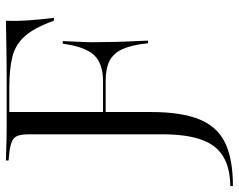

<svg xmlns="http://www.w3.org/2000/svg" viewBox="-140 -512 804 646"><g transform="rotate(-90 262.0 -189.0)"><path d="M133.1 -201.6V-492.7Q133.1 -517.7 128.2 -531Q123.4 -544.4 110.1 -550.4Q96.8 -556.5 71 -559.7L45.2 -562.1V-571Q60.5 -571 78.2 -570.2Q96 -569.4 116.9 -569Q137.9 -568.5 162.1 -568.5H171H296.8Q368.5 -568.5 421 -569.4Q473.4 -570.2 515.3 -571Q513.7 -535.5 516.5 -495.2Q519.4 -454.8 525 -409.7H515.3Q491.9 -475 463.3 -507.3Q434.7 -539.5 393.1 -549.6Q351.6 -559.7 289.5 -559.7H208.1V-201.6ZM178.2 -235.5V-244.4H425.8V-235.5ZM439.5 -92.7Q433.9 -146.8 420.2 -177.8Q406.5 -208.9 380.6 -222.2Q354.8 -235.5 312.1 -235.5V-244.4Q371.8 -244.4 400 -275Q428.2 -305.6 437.9 -379.8H446.8Q445.2 -342.7 444 -317.3Q442.7 -291.9 443.1 -274.2Q443.5 -256.5 443.5 -239.5Q443.5 -221.8 444 -202.4Q444.4 -183.1 445.6 -157.7Q446.8 -132.3 448.4 -92.7ZM-41.1 192.7V183.9Q20.2 183.1 58.9 159.7Q97.6 136.3 115.3 85.9Q133.1 35.5 133.1 -44.4V-201.6H208.1V-83.1Q208.1 17.7 183.9 78.6Q159.7 139.5 105.2 166.1Q50.8 192.7 -41.1 192.7Z"/></g></svg>

Font: Playfair 144pt SemiExpanded Light
Style: Regular
Weight: 300
Width: 6
Designer: Claus Eggers Sørensen
Foundry: Claus Eggers Sørensen
Version: Version 2.203